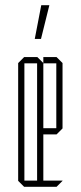

<svg xmlns="http://www.w3.org/2000/svg" viewBox="-20 -720 311 740"><path d="M73 0 50 -23V-477L73 -500H124L147 -477V-500H198L221 -477V-225L198 -202H147V-24H221V-23L198 0ZM74 -476V-24H123V-476ZM147 -476V-226H197V-476ZM114 -570 139 -700H170V-699L138 -570Z"/></svg>

Font: Foldit Thin Thin
Style: Regular
Weight: 250
Version: Version 1.003